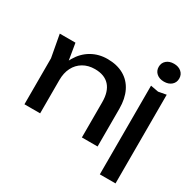

<svg xmlns="http://www.w3.org/2000/svg" viewBox="-199 -1001 1393 1378"><g transform="rotate(30 497.5 -312.0)"><path d="M172 -566 206 -362V0H76V-381L42 -566ZM682 -313V0H552V-292Q552 -380 510.5 -426Q469 -472 389 -472Q334 -472 292.5 -447.5Q251 -423 228.5 -379Q206 -335 206 -276L160 -301Q168 -387 205 -450Q242 -513 300.5 -546.5Q359 -580 431 -580Q510 -580 566.5 -548Q623 -516 652.5 -456Q682 -396 682 -313ZM861 -558 926 -570V165H796V-570ZM776 -715Q776 -748 799.5 -768.5Q823 -789 861 -789Q899 -789 922.5 -768.5Q946 -748 946 -715Q946 -682 922.5 -661.5Q899 -641 861 -641Q823 -641 799.5 -661.5Q776 -682 776 -715Z"/></g></svg>

Font: Unbounded Variable
Style: Regular
Weight: 400
Designer: Luke Prowse, Jean-Baptiste Morizot, Fátima Lázaro, Florian Runge
Foundry: NaN
Version: Version 1.600;FEAKit 1.0